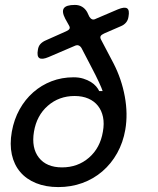

<svg xmlns="http://www.w3.org/2000/svg" viewBox="-20 -750 640 780"><path d="M249 -623Q260 -628 262.5 -633.5Q265 -639 260 -647L245 -674Q230 -703 239.5 -716.5Q249 -730 284 -730Q301 -730 313.5 -722.5Q326 -715 334 -701L343 -682Q348 -674 354.5 -671.5Q361 -669 370 -674L459 -712Q486 -723 496.5 -716Q507 -709 502 -682Q500 -668 492 -658.5Q484 -649 472 -644L403 -614Q392 -609 389 -603.5Q386 -598 390 -590L441 -493Q474 -429 487 -358Q500 -287 489 -223Q480 -171 456 -128Q432 -85 396 -54Q360 -23 314.5 -6.5Q269 10 217 10Q166 10 126.5 -6Q87 -22 62 -51.5Q37 -81 28 -122.5Q19 -164 28 -215Q37 -265 59.5 -305.5Q82 -346 115 -375Q148 -404 189.5 -420Q231 -436 279 -436Q301 -436 318.5 -430.5Q336 -425 349 -417Q362 -409 370.5 -399Q379 -389 383 -380H397Q394 -390 382 -416Q370 -442 350 -480L311 -555Q306 -563 299 -565.5Q292 -568 282 -563L177 -518Q151 -507 140 -514Q129 -521 134 -548Q136 -562 144 -571Q152 -580 166 -586ZM232 -70Q296 -70 341.5 -109.5Q387 -149 398 -215Q404 -248 398.5 -274.5Q393 -301 378 -320Q363 -339 339 -349.5Q315 -360 283 -360Q220 -360 174.5 -320.5Q129 -281 118 -215Q107 -149 138 -109.5Q169 -70 232 -70Z"/></svg>

Font: Maple Mono Normal NL
Style: Italic
Weight: 400
Italic angle: -10°
Monospace: yes
Designer: subframe7536
Version: Version 7.000